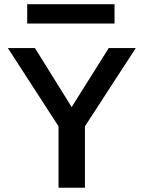

<svg xmlns="http://www.w3.org/2000/svg" viewBox="-20 -887 679 907"><path d="M256.5 0V-290.4L17.1 -660H145.1L318.5 -381.2L493.7 -660H621.4L381.2 -290.4V0ZM108.5 -775.8V-867.1H521.1V-775.8Z"/></svg>

Font: Panamera Thin
Style: Regular
Weight: 100
Designer: Bastien Sozeau
Foundry: NBR — Bastien Sozeau
Version: Version 3.003;gftools[0.9.33]